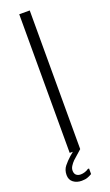

<svg xmlns="http://www.w3.org/2000/svg" viewBox="-164 -733 522 911"><g transform="rotate(-20 97.0 -278.0)"><path d="M70 -700H123V0H70ZM131 129Q121 135 109 139.5Q97 144 79 144Q54 144 37 131Q20 118 20 94Q20 68 34.5 50Q49 32 67 16L86 0H123L78 40Q68 50 60.5 62Q53 74 54 87Q55 101 63.5 107.5Q72 114 85 114Q95 114 106 110.5Q117 107 125 101H131Z"/></g></svg>

Font: Phudu Light
Style: Regular
Weight: 300
Version: Version 1.005;gftools[0.9.23]